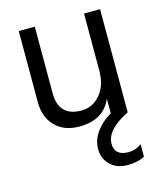

<svg xmlns="http://www.w3.org/2000/svg" viewBox="-112 -589 764 912"><g transform="rotate(-15 270.0 -132.5)"><path d="M487 223Q455 242 402.5 242Q350 242 318 211Q286 180 286 133.5Q286 87 314.5 48.5Q343 10 388 -16V-88Q348 6 229 6Q154 6 110.5 -38.5Q67 -83 67 -158V-507H146V-178Q146 -123 174 -94Q202 -65 257.5 -65Q313 -65 350.5 -109Q388 -153 388 -228V-507H467V0Q354 56 354 125Q354 154 371.5 169Q389 184 423.5 184Q458 184 487 162Z"/></g></svg>

Font: Hind Vadodara
Style: Regular
Weight: 400
Designer: Hitesh Malaviya
Foundry: Indian Type Foundry
Version: Version 0.702;PS 1.0;hotconv 1.0.81;makeotf.lib2.5.63406